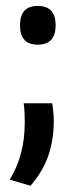

<svg xmlns="http://www.w3.org/2000/svg" viewBox="-20 -482 248 632"><path d="M152 -142Q153.5 -132 155.2 -116.8Q157 -101.5 157 -84Q157 -23 139.5 29Q122 81 80.5 129.5L12 109.5Q37 68 49.2 22Q61.5 -24 61.5 -80Q61.5 -96.5 60.8 -111.5Q60 -126.5 58 -142ZM104.5 -335Q74.5 -335 60.2 -351.2Q46 -367.5 46 -396.5V-401.5Q46 -430.5 60.2 -446.5Q74.5 -462.5 104.5 -462.5Q134 -462.5 148.5 -446.5Q163 -430.5 163 -401.5V-396.5Q163 -367.5 148.5 -351.2Q134 -335 104.5 -335Z"/></svg>

Font: Anek Gurmukhi Medium
Style: Regular
Weight: 500
Designer: Sarang Kulkarni (Gurmukhi), Yesha Goshar (Latin)
Foundry: Ek Type
Version: Version 1.003